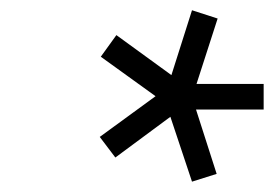

<svg xmlns="http://www.w3.org/2000/svg" viewBox="-20 -724 532 373"><path d="M492.2 -511.2H360.8L400.9 -386.2L353 -371.1L311 -497.1L204.1 -418L173.8 -458L282.2 -537.1L175.8 -613.8L206.1 -655.8L313 -578.1L353 -704.1L402.8 -688L361.8 -561H492.2Z"/></svg>

Font: TitilliumWeb-Italic
Style: Italic
Weight: 400
Italic angle: -13°
Version: Version 1.001;PS 57.000;hotconv 1.0.70;makeotf.lib2.5.55311